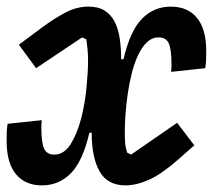

<svg xmlns="http://www.w3.org/2000/svg" viewBox="-21 -548 643 580"><path d="M106 12Q55 12 27 -22Q-1 -56 -1 -122Q-1 -138 -0.5 -150Q0 -162 2 -174L105 -185Q104 -176 104 -169Q104 -162 104 -160Q104 -118 112 -99.5Q120 -81 143 -81Q173 -81 193 -113.5Q213 -146 224.5 -191.5Q236 -237 240.5 -285Q245 -333 245 -365Q245 -382 243.5 -398.5Q242 -415 240 -429L227 -435L88 -342L36 -413L106 -465Q144 -493 177.5 -510.5Q211 -528 246 -528Q276 -528 295 -516Q314 -504 325 -483Q336 -462 340.5 -433Q345 -404 345 -369H352Q372 -455 408 -491.5Q444 -528 495 -528Q546 -528 574 -494Q602 -460 602 -394Q602 -378 601.5 -366Q601 -354 599 -342L496 -331Q497 -340 497 -347Q497 -354 497 -356Q497 -398 489 -416.5Q481 -435 458 -435Q438 -435 422.5 -420Q407 -405 395.5 -380Q384 -355 376.5 -324.5Q369 -294 364.5 -262Q360 -230 358 -201Q356 -172 356 -151Q356 -130 357 -116.5Q358 -103 363 -87L375 -81L514 -177L566 -109L516 -65Q467 -22 429 -5Q391 12 358 12Q304 12 280 -30Q256 -72 256 -147H249Q229 -61 193 -24.5Q157 12 106 12Z"/></svg>

Font: IBM Plex Mono SemiBold
Style: Italic
Weight: 600
Italic angle: -9°
Monospace: yes
Designer: Mike Abbink, Paul van der Laan, Pieter van Rosmalen
Foundry: Bold Monday
Version: Version 2.3